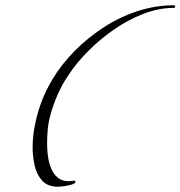

<svg xmlns="http://www.w3.org/2000/svg" viewBox="-20 -648 686 730"><path d="M201 62Q161 62 140 38.5Q119 15 111.5 -19.5Q104 -54 104 -87Q104 -110 106.5 -133Q109 -156 114 -178Q132 -267 178 -344Q213 -403 263.5 -454Q314 -505 375 -544.5Q436 -584 504 -606Q572 -628 641 -628Q646 -628 646 -623Q646 -618 641 -618Q584 -618 525.5 -595.5Q467 -573 413 -535.5Q359 -498 314.5 -453Q270 -408 240 -362Q216 -327 199 -288Q182 -249 171 -208Q164 -183 161.5 -155.5Q159 -128 159 -102Q159 -81 162 -56.5Q165 -32 173.5 -10Q182 12 198.5 26.5Q215 41 242 41Q247 41 252 40Q257 39 261 39Q267 39 267 44Q267 49 253 53.5Q239 58 223 60Q207 62 201 62Z"/></svg>

Font: Beau Rivage
Style: Regular
Weight: 400
Designer: Robert E. Leuschke
Foundry: Robert E. Leuschke
Version: Version 1.010; ttfautohint (v1.8.3)